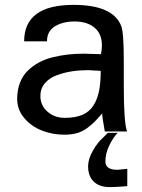

<svg xmlns="http://www.w3.org/2000/svg" viewBox="-20 -534 575 780"><path d="M425.8 226.1Q384.3 226.1 361.1 204.1Q337.9 182.1 337.9 141.1Q337.9 111.8 357.9 77.1Q377.9 42.5 398.9 24.9L418 5.9H458Q440.4 23.4 424.3 56.2Q408.2 88.9 408.2 122.1Q408.2 155.8 457 155.8L497.1 151.9V222.2Q450.2 226.1 425.8 226.1ZM144 -144V-145Q144 -105.5 172.9 -80.3Q201.7 -55.2 243.2 -55.2Q286.1 -55.2 314.9 -67.6Q343.8 -80.1 359.9 -106Q376 -131.8 382.6 -165.3Q389.2 -198.7 389.2 -246.1Q339.4 -249 337.9 -249Q304.2 -249 273.2 -244.4Q242.2 -239.7 211.7 -228.8Q181.2 -217.8 162.6 -196Q144 -174.3 144 -144ZM282.2 -446.8H283.2Q235.4 -446.8 203.1 -427Q170.9 -407.2 170.9 -366.2H78.1Q78.1 -514.2 278.8 -514.2Q438 -514.2 472.2 -429.2Q482.9 -402.3 482.9 -290V-183.1Q482.9 -37.1 496.1 0H405.8Q395 -60.1 395 -73.2Q375.5 -50.8 363.8 -38.8Q352.1 -26.9 333 -12.9Q314 1 291.7 7.1Q269.5 13.2 241.2 13.2Q193.8 13.2 150.9 -3.4Q107.9 -20 78.9 -54Q49.8 -87.9 49.8 -131.8Q49.8 -168 60.8 -197Q71.8 -226.1 91.8 -245.8Q111.8 -265.6 137 -279.5Q162.1 -293.5 193.8 -301.3Q225.6 -309.1 256.1 -312.5Q286.6 -315.9 320.8 -315.9Q328.1 -315.9 355.5 -314.9Q382.8 -314 390.1 -314Q394 -331.5 394 -350.1Q394 -396 364.3 -421.4Q334.5 -446.8 282.2 -446.8Z"/></svg>

Font: Perun
Style: Regular
Weight: 400
Version: Version 1.0000